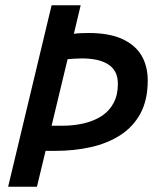

<svg xmlns="http://www.w3.org/2000/svg" viewBox="-20 -713 600 733"><path d="M11 0 177 -693H288L262 -584Q276 -586 291 -586.5Q306 -587 319 -587Q397 -587 447 -564Q497 -541 520.5 -500.5Q544 -460 544 -406Q544 -331 516 -279.5Q488 -228 438.5 -196.5Q389 -165 325.5 -151Q262 -137 191 -137H154L121 0ZM177 -233H218Q263 -233 302 -242.5Q341 -252 369.5 -271Q398 -290 414 -320.5Q430 -351 430 -392Q430 -420 420 -438.5Q410 -457 391 -468.5Q372 -480 347 -485Q322 -490 293 -490Q278 -490 264.5 -489Q251 -488 238 -487Z"/></svg>

Font: Ubuntu Sans Mono Medium
Style: Italic
Weight: 500
Italic angle: -13.5°
Monospace: yes
Designer: Dalton Maag Ltd
Foundry: Dalton Maag Ltd
Version: Version 1.006